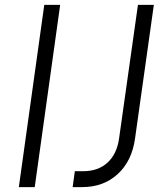

<svg xmlns="http://www.w3.org/2000/svg" viewBox="-20 -765 675 785"><path d="M57 0 161 -745H226L122 0ZM277 0 286 -65H320Q381 -65 419.5 -100Q458 -135 467 -200L544 -745H609L532 -198Q519 -106 461 -53Q403 0 316 0Z"/></svg>

Font: Plus Jakarta Sans Light
Style: Italic
Weight: 300
Italic angle: -8°
Designer: Gumpita Rahayu
Foundry: Tokotype
Version: Version 2.071; ttfautohint (v1.8.4.7-5d5b);gftools[0.9.29]